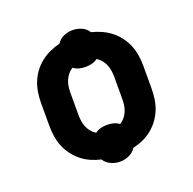

<svg xmlns="http://www.w3.org/2000/svg" viewBox="-109 -667 818 815"><g transform="rotate(-20 300.0 -260.0)"><path d="M300 37Q279 37 259 28Q239 19 228 1Q205 -4 182.5 -14Q160 -24 141.5 -39Q123 -54 108.5 -73.5Q94 -93 85 -115.5Q76 -138 72.5 -162Q69 -186 69 -210V-310Q69 -334 72.5 -358Q76 -382 85 -404.5Q94 -427 108.5 -446.5Q123 -466 142 -481Q161 -496 183 -506Q205 -516 229 -522Q240 -540 259.5 -548.5Q279 -557 300 -557Q321 -557 340.5 -548.5Q360 -540 371 -522Q395 -516 417 -506Q439 -496 458 -481Q477 -466 491.5 -446.5Q506 -427 515 -404.5Q524 -382 527.5 -358Q531 -334 531 -310V-210Q531 -186 527.5 -162Q524 -138 515 -115.5Q506 -93 491.5 -73.5Q477 -54 458.5 -39Q440 -24 417.5 -14Q395 -4 372 1Q361 19 341 28Q321 37 300 37ZM246 -113Q257 -122 271.5 -125.5Q286 -129 300 -129Q314 -129 328.5 -125.5Q343 -122 354 -113Q366 -120 375 -131Q384 -142 389.5 -155Q395 -168 397 -182Q399 -196 399 -210V-310Q399 -324 397 -338Q395 -352 389.5 -365Q384 -378 375 -389Q366 -400 354 -407Q343 -398 328.5 -394.5Q314 -391 300 -391Q286 -391 271.5 -394.5Q257 -398 246 -407Q234 -400 225 -389Q216 -378 210.5 -365Q205 -352 203 -338Q201 -324 201 -310V-210Q201 -196 203 -182Q205 -168 210.5 -155Q216 -142 225 -131Q234 -120 246 -113Z"/></g></svg>

Font: Iosevka Custom Heavy Extended
Style: Regular
Weight: 900
Width: 7
Monospace: yes
Designer: Belleve Invis
Foundry: Belleve Invis
Version: Version 11.2.4; ttfautohint (v1.8.4)